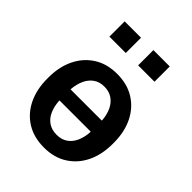

<svg xmlns="http://www.w3.org/2000/svg" viewBox="-216 -883 1013 1013"><g transform="rotate(45 290.5 -376.0)"><path d="M288.1 10.3Q211.9 10.3 157.2 -23.9Q102.5 -58.1 73 -118.9Q43.5 -179.7 43.5 -258.8V-269Q43.5 -347.7 73 -408.2Q102.5 -468.8 157 -503.4Q211.4 -538.1 287.1 -538.1Q362.8 -538.1 417.5 -503.7Q472.2 -469.2 501.7 -408.7Q531.2 -348.1 531.2 -269V-258.8Q531.2 -179.7 501.7 -119.1Q472.2 -58.6 417.7 -24.2Q363.3 10.3 288.1 10.3ZM288.1 -84.5Q323.7 -84.5 348.6 -101.6Q373.5 -118.7 387.5 -149.4Q401.4 -180.2 403.8 -221.2L402.8 -223.6H171.4L170.4 -221.2Q172.9 -180.2 186.8 -149.4Q200.7 -118.7 226.1 -101.6Q251.5 -84.5 288.1 -84.5ZM171.4 -306.2H402.8L403.8 -308.6Q400.9 -348.1 386.7 -378.2Q372.6 -408.2 347.4 -425.5Q322.3 -442.9 287.1 -442.9Q251 -442.9 226.3 -425.5Q201.7 -408.2 187.7 -378.2Q173.8 -348.1 170.4 -308.6ZM333 -647.9V-761.7H455.1V-647.9ZM118.7 -647.9V-761.7H240.7V-647.9Z"/></g></svg>

Font: Roboto Slab LO Medium
Style: Regular
Weight: 500
Designer: Google
Version: Version 2.000